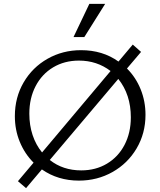

<svg xmlns="http://www.w3.org/2000/svg" viewBox="-20 -927 830 995"><path d="M197 -49 115 48 73 12 154 -84Q108 -130 82.5 -192Q57 -254 57 -325Q57 -422 102.5 -500Q148 -578 226.5 -622.5Q305 -667 400 -667Q512 -667 594 -608L668 -696L711 -658L638 -572Q684 -526 709 -464Q734 -402 734 -332Q734 -236 688 -158Q642 -80 563 -35.5Q484 9 389 9Q280 9 197 -49ZM198 -137 553 -559Q482 -613 389 -613Q314 -613 255.5 -578Q197 -543 164.5 -480.5Q132 -418 132 -338Q132 -278 149 -227Q166 -176 198 -137ZM401 -44Q476 -44 534.5 -79Q593 -114 625.5 -176.5Q658 -239 658 -319Q658 -437 593 -518L238 -98Q306 -44 401 -44ZM443 -907H525L417 -735H361Z"/></svg>

Font: QiushuiShotai Bright
Style: Regular
Weight: 400
Designer: Christian Thalmann (Catharsis Fonts)
Version: Version 1.250;